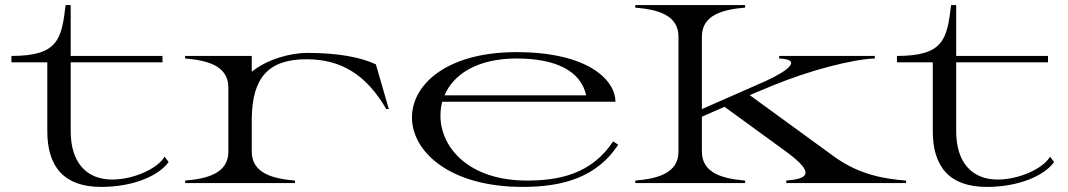

<svg xmlns="http://www.w3.org/2000/svg" viewBox="-20 -720 4200 755"><path d="M25 -475H166V-204C166 -64 232 15 378 15C504 15 605 -29 643 -83L627 -104C601 -58 507 -14 421 -14C321 -14 258 -80 258 -204V-475H619V-500H258V-700H238C222 -567 210 -500 25 -500Z M970 -124V-254C972 -412 1033 -487 1185 -487C1321 -487 1420 -427 1499 -291H1509L1458 -467C1398 -495 1309 -512 1189 -512C1121 -512 1031 -487 970 -438V-500H708V-490C792 -483 878 -463 878 -376V-124C878 -37 792 -17 708 -10V0H1140V-10C1056 -17 970 -37 970 -124Z M2036 15C2195 15 2328 -24 2411 -151L2391 -164C2305 -33 2173 -10 2052 -10C1821 -10 1712 -142 1712 -265C1712 -284 1714 -302 1719 -320H2400C2400 -405 2293 -515 2011 -515C1737 -515 1600 -388 1600 -258C1600 -125 1746 15 2036 15ZM1728 -345C1762 -426 1854 -490 2012 -490C2162 -490 2264 -443 2285 -345Z M2478 -10V0H2910V-10C2826 -17 2740 -37 2740 -124V-261L2829 -300L3075 -121C3188 -37 3155 -17 3072 -10V0H3543V-10C3465 -16 3362 -30 3259 -105L2928 -346L3017 -383C3165 -444 3333 -487 3420 -490V-500H3044V-490C3136 -486 3080 -442 2988 -400L2740 -291V-576C2740 -663 2826 -683 2910 -690V-700H2478V-690C2562 -683 2648 -663 2648 -576V-124C2648 -37 2562 -17 2478 -10Z M3507 -475H3648V-204C3648 -64 3714 15 3860 15C3986 15 4087 -29 4125 -83L4109 -104C4083 -58 3989 -14 3903 -14C3803 -14 3740 -80 3740 -204V-475H4101V-500H3740V-700H3720C3704 -567 3692 -500 3507 -500Z"/></svg>

Font: Sprat Extended
Style: Regular
Weight: 400
Width: 9
Designer: Ethan Nakache
Foundry: Collletttivo
Version: Version 2.000;Glyphs 3.2 (3217)